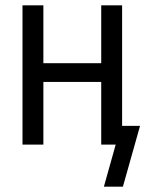

<svg xmlns="http://www.w3.org/2000/svg" viewBox="-20 -540 543 717"><path d="M368 157 412 0H358V-234H142V0H64V-520H142V-304H358V-520H436V-70H503L439 157Z"/></svg>

Font: Iosevka Fixed
Style: Regular
Weight: 400
Monospace: yes
Designer: Belleve Invis
Foundry: Belleve Invis
Version: Version 33.2.4